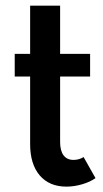

<svg xmlns="http://www.w3.org/2000/svg" viewBox="-20 -660 372 694"><path d="M33.2 -383.3V-465.3H88.9V-639.6H197.3V-465.3H305.7V-383.3H197.3V-146.5Q197.3 -115.2 209.7 -98.6Q222.2 -82 245.6 -82Q266.1 -82 282.2 -92.3L325.2 -16.1Q305.7 -2.4 276.9 6.1Q248 14.6 220.2 14.6Q158.2 14.6 123.5 -26.1Q88.9 -66.9 88.9 -139.2V-383.3Z"/></svg>

Font: Spartan MB SemBd
Style: Regular
Weight: 600
Designer: Matt Bailey, Mirko Velimirovic
Foundry: Matt Bailey
Version: Version 1.005